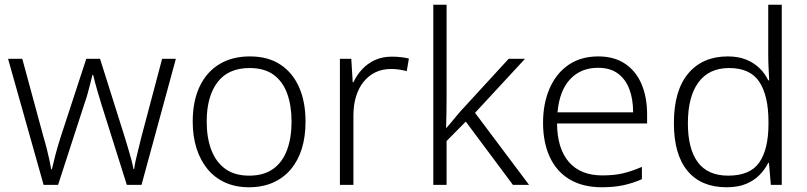

<svg xmlns="http://www.w3.org/2000/svg" viewBox="-20 -780 3405 810"><path d="M406 -346Q399 -369 393 -389.5Q387 -410 382 -428.5Q377 -447 373 -464H370Q366 -447 361 -428Q356 -409 350.5 -388Q345 -367 337 -345L225 0H164L14 -532H74L163 -204Q172 -174 178 -149.5Q184 -125 188.5 -104.5Q193 -84 196 -66H199Q202 -78 205.5 -92.5Q209 -107 213 -123.5Q217 -140 222.5 -158Q228 -176 234 -196L344 -532H402L508 -196Q515 -172 522 -149Q529 -126 534.5 -105Q540 -84 543 -67H546Q548 -83 552.5 -103.5Q557 -124 563.5 -149.5Q570 -175 577 -204L664 -532H722L577 0H515Z M1269 -267Q1269 -204 1253.5 -153.5Q1238 -103 1207.5 -66.5Q1177 -30 1132.5 -10Q1088 10 1030 10Q975 10 931 -9.5Q887 -29 856.5 -65.5Q826 -102 809.5 -153Q793 -204 793 -267Q793 -353 822 -414.5Q851 -476 905 -509Q959 -542 1034 -542Q1111 -542 1163 -507.5Q1215 -473 1242 -411.5Q1269 -350 1269 -267ZM852 -267Q852 -199 871.5 -147.5Q891 -96 930.5 -67.5Q970 -39 1031 -39Q1093 -39 1132.5 -67.5Q1172 -96 1191 -147.5Q1210 -199 1210 -267Q1210 -333 1192 -384Q1174 -435 1135 -464Q1096 -493 1033 -493Q943 -493 897.5 -433Q852 -373 852 -267Z M1633 -541Q1652 -541 1670.5 -539Q1689 -537 1705 -533L1696 -480Q1680 -484 1664 -486.5Q1648 -489 1630 -489Q1593 -489 1564 -475Q1535 -461 1514 -435Q1493 -409 1482 -373Q1471 -337 1471 -292V0H1414V-532H1462L1468 -433H1471Q1485 -463 1507.5 -487.5Q1530 -512 1561.5 -526.5Q1593 -541 1633 -541Z M1864 -374Q1864 -342 1863.5 -307.5Q1863 -273 1862 -240H1863Q1872 -250 1882.5 -262.5Q1893 -275 1903.5 -288Q1914 -301 1924 -312L2126 -532H2195L1984 -304L2212 0H2144L1945 -267L1864 -185V0H1808V-760H1864Z M2504 -542Q2572 -542 2618 -510.5Q2664 -479 2687 -424Q2710 -369 2710 -298V-259H2330Q2331 -153 2380 -96.5Q2429 -40 2521 -40Q2570 -40 2607 -48.5Q2644 -57 2688 -76V-24Q2649 -7 2609.5 1.5Q2570 10 2519 10Q2439 10 2383.5 -23Q2328 -56 2299.5 -117.5Q2271 -179 2271 -262Q2271 -343 2298.5 -406.5Q2326 -470 2378 -506Q2430 -542 2504 -542ZM2503 -494Q2430 -494 2385 -445.5Q2340 -397 2332 -306H2651Q2651 -362 2635 -404Q2619 -446 2586.5 -470Q2554 -494 2503 -494Z M3045 10Q2938 10 2880.5 -59Q2823 -128 2823 -261Q2823 -398 2883.5 -470Q2944 -542 3050 -542Q3095 -542 3128 -528.5Q3161 -515 3184.5 -492Q3208 -469 3221 -441H3225Q3224 -464 3222.5 -493Q3221 -522 3221 -545V-760H3278V0H3232L3224 -93H3221Q3207 -65 3184 -41.5Q3161 -18 3127 -4Q3093 10 3045 10ZM3052 -39Q3145 -39 3183.5 -95Q3222 -151 3222 -257V-266Q3222 -376 3183.5 -434.5Q3145 -493 3056 -493Q2971 -493 2926.5 -432.5Q2882 -372 2882 -260Q2882 -152 2924 -95.5Q2966 -39 3052 -39Z"/></svg>

Font: Noto Sans Khmer Light
Style: Regular
Weight: 300
Version: Version 2.003